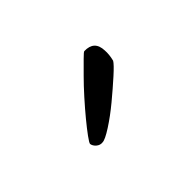

<svg xmlns="http://www.w3.org/2000/svg" viewBox="-37 -855 424 424"><g transform="rotate(45 175.0 -643.5)"><path d="M147 -725Q131 -729 118 -728Q86 -727 87 -695Q87 -693 98 -682Q109 -671 124.5 -655.5Q140 -640 159 -623Q178 -606 195 -592Q212 -578 225 -568.5Q238 -559 241 -559Q248 -560 253.5 -566.5Q259 -573 258 -581Q258 -589 243.5 -611.5Q229 -634 209.5 -657.5Q190 -681 172 -701Q154 -721 147 -725Z"/></g></svg>

Font: ToneOZ-Tsuipita-TC
Style: Tsuipita-TC
Weight: 400
Designer: :Jeffrey Xuan (Chih-Lin Hsuan)  :
Foundry: jeffreyx@gmail.com, cjkFonts.io
Version: Version 0.24071